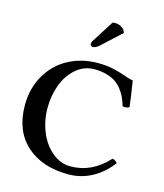

<svg xmlns="http://www.w3.org/2000/svg" viewBox="-132 -1006 949 1113"><g transform="rotate(15 343.0 -449.0)"><path d="M383.8 9.8Q224.6 9.8 130.9 -75.2Q37.1 -160.2 37.1 -313Q37.1 -415 83.3 -494.4Q129.4 -573.7 208.3 -616Q287.1 -658.2 384.8 -658.2Q438.5 -658.2 481.4 -647.9Q524.4 -637.7 555.2 -626.2Q585.9 -614.7 604 -612.8Q622.1 -499.5 626 -458Q605 -447.3 585.9 -453.1Q577.6 -481.4 567.4 -503.7Q557.1 -525.9 540 -548.1Q522.9 -570.3 501 -585Q479 -599.6 446.5 -608.9Q414.1 -618.2 374 -618.2Q311.5 -618.2 263.7 -576.4Q215.8 -534.7 191.9 -470.2Q168 -405.8 168 -332Q168 -255.9 195.6 -188.5Q223.1 -121.1 273.2 -79.6Q323.2 -38.1 382.8 -38.1Q511.7 -38.1 607.9 -144Q616.2 -144 625.2 -137.9Q634.3 -131.8 638.2 -125Q587.4 -58.6 522.2 -24.4Q457 9.8 383.8 9.8ZM403.8 -905.8Q411.1 -908.2 418.9 -908.2Q452.1 -908.2 475.1 -883.8L482.9 -865.2L365.2 -756.8Q346.2 -740.2 329.1 -740.2Q323.7 -740.2 318.8 -744.6Q314 -749 314 -753.9Q314 -765.6 323.2 -778.8Z"/></g></svg>

Font: Common Serif SemiBold
Style: Regular
Weight: 600
Designer: Philipp H. Poll, Khaled Hosny
Foundry: Stefan Peev, Context Ltd.
Version: Version 1.026